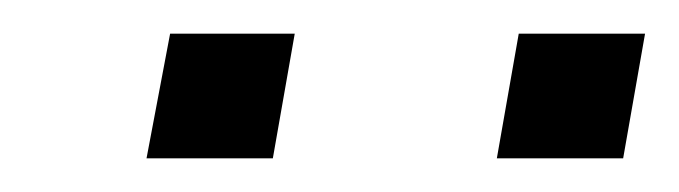

<svg xmlns="http://www.w3.org/2000/svg" viewBox="-20 -738 403 114"><path d="M67 -644 81 -718H155L142 -644ZM275 -644 288 -718H363L350 -644Z"/></svg>

Font: Archivo SemiExpanded ExtraLight
Style: Italic
Weight: 250
Width: 6
Italic angle: -10°
Designer: Hector Gatti
Foundry: Omnibus-Type
Version: Version 2.001